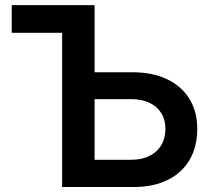

<svg xmlns="http://www.w3.org/2000/svg" viewBox="-20 -748 843 768"><path d="M26.9 -616.7V-727.5H276.4V-616.7ZM314.9 -459H508.8Q589.4 -459 647.7 -431.4Q706.1 -403.8 737.5 -352.8Q769 -301.8 769 -232.4Q769 -161.1 738.5 -108.9Q708 -56.6 650.9 -28.3Q593.8 0 515.1 0H228.5V-727.5H358.4V-108.9H503.4Q567.4 -108.9 604.5 -142.3Q641.6 -175.8 641.6 -233.4Q641.6 -269.5 624.8 -296.1Q607.9 -322.8 576.9 -337.2Q545.9 -351.6 503.4 -351.6H314.9Z"/></svg>

Font: Inter 28pt SemiBold
Style: Regular
Weight: 600
Designer: Rasmus Andersson
Foundry: rsms
Version: Version 4.001;git-66647c0bb